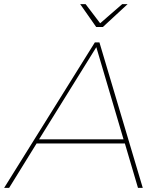

<svg xmlns="http://www.w3.org/2000/svg" viewBox="-62 -904 771 924"><path d="M625 0H602L539 -213.5H114L-18 0H-42L394.5 -700H416.5ZM532.5 -233.5 401.5 -677 126 -233.5ZM433 -774H401L324 -884H350L420 -792L526 -884H552Z"/></svg>

Font: Argentum Sans Thin
Style: Italic
Weight: 100
Italic angle: -11°
Designer: Julieta Ulanovsky (font), Cristiano Sobral (main changes and remaster)
Foundry: Julieta Ulanovsky (font), Cristiano Sobral (main changes and remaster)
Version: Version 2.007;June 15, 2022;FontCreator 14.0.0.2814 64-bit; 